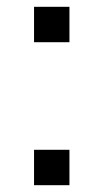

<svg xmlns="http://www.w3.org/2000/svg" viewBox="-20 -544 290 564"><path d="M184 -104V0H80V-104ZM184 -524V-420H80V-524Z"/></svg>

Font: ColatingCofangSans
Style: Regular
Weight: 400
Foundry: GNU
Version: Version 412.227;June 27, 2022;FontCreator 11.0.0.2412 32-bit